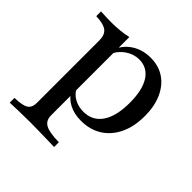

<svg xmlns="http://www.w3.org/2000/svg" viewBox="-161 -568 896 896"><g transform="rotate(45 286.5 -120.0)"><path d="M24.2 186.3V154.8Q75 154 94.8 141.5Q114.5 129 114.5 96.8V-313.7Q114.5 -351.6 94 -367.3Q73.4 -383.1 24.2 -384.7V-416.1Q39.5 -415.3 56.9 -414.5Q74.2 -413.7 93.5 -413.7Q154 -413.7 202.4 -425V91.9Q202.4 125.8 228.2 139.9Q254 154 316.9 154.8V186.3Q301.6 185.5 275.4 185.1Q249.2 184.7 219 183.9Q188.7 183.1 159.7 183.1Q117.7 183.1 80.6 184.3Q43.5 185.5 24.2 186.3ZM318.5 11.3Q273.4 11.3 239.5 -6.5Q205.6 -24.2 191.9 -53.2L197.6 -82.3Q209.7 -56.5 236.3 -41.5Q262.9 -26.6 296.8 -26.6Q356.5 -26.6 388.7 -73.8Q421 -121 421 -209.7Q421 -293.5 391.9 -338.7Q362.9 -383.9 308.9 -383.9Q273.4 -383.9 241.5 -362.1Q209.7 -340.3 195.2 -304.8L191.1 -329Q205.6 -373.4 246.4 -400.4Q287.1 -427.4 341.1 -427.4Q394.4 -427.4 433.1 -401.2Q471.8 -375 493.1 -327.4Q514.5 -279.8 514.5 -215.3Q514.5 -146 490.3 -95.2Q466.1 -44.4 422.2 -16.5Q378.2 11.3 318.5 11.3Z"/></g></svg>

Font: Playfair 12pt Medium
Style: Regular
Weight: 500
Designer: Claus Eggers Sørensen
Foundry: Claus Eggers Sørensen
Version: Version 2.000;gftools[0.9.28]